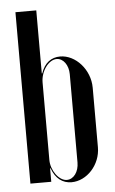

<svg xmlns="http://www.w3.org/2000/svg" viewBox="-52 -735 467 780"><g transform="rotate(-5 181.5 -345.0)"><path d="M41 0H126V-55H128C143 -12 172 9 208 9C271 9 327 -52 327 -123V-366C327 -440 269 -504 206 -504C170 -504 142 -484 128 -442H126V-699H41ZM126 -405C126 -451 158 -495 191 -495C218 -495 239 -466 239 -429V-69C239 -31 218 -2 190 -2C158 -2 126 -46 126 -89Z"/></g></svg>

Font: Moniqa SemBd Display
Style: Regular
Weight: 600
Designer: Rajesh Rajput
Foundry: Rajesh Rajput
Version: Version 1.000